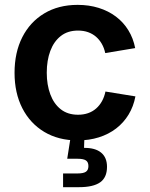

<svg xmlns="http://www.w3.org/2000/svg" viewBox="-20 -568 617 792"><path d="M300.3 11.2Q221.2 11.2 162.6 -23.9Q104 -59.1 72 -121.8Q40 -184.6 40 -267.6Q40 -351.6 72 -414.6Q104 -477.5 162.6 -512.7Q221.2 -547.9 300.3 -547.9Q347.2 -547.9 387.2 -535.4Q427.2 -522.9 458.3 -499.5Q489.3 -476.1 509.5 -443.1Q529.8 -410.2 537.6 -369.6L414.1 -349.1Q409.7 -370.1 399.9 -387.2Q390.1 -404.3 376 -416.5Q361.8 -428.7 343.3 -435.3Q324.7 -441.9 301.8 -441.9Q259.3 -441.9 230.7 -419.4Q202.1 -397 187.5 -357.9Q172.9 -318.8 172.9 -268.1Q172.9 -218.3 187.5 -179Q202.1 -139.6 230.7 -117.2Q259.3 -94.7 301.8 -94.7Q324.7 -94.7 343.5 -101.3Q362.3 -107.9 376.7 -120.6Q391.1 -133.3 400.9 -151.1Q410.6 -168.9 415 -190.4L538.6 -170.4Q530.8 -128.9 510.5 -95.5Q490.2 -62 459.2 -38.1Q428.2 -14.2 387.9 -1.5Q347.7 11.2 300.3 11.2ZM240.2 204.1V147.5H300.3Q324.2 147.5 334.5 140.4Q344.7 133.3 344.7 117.2Q344.7 100.6 334.5 93.8Q324.2 86.9 300.3 86.9H257.3L274.4 -22H328.1V0L326.7 42Q372.6 41.5 397 61.5Q421.4 81.5 421.4 120.1Q421.4 164.1 393.1 184.1Q364.7 204.1 305.7 204.1Z"/></svg>

Font: V-Inter
Style: SemiBold-600
Weight: 600
Designer: Rasmus Andersson
Foundry: rsms
Version: Version 4.000;git-4146feb